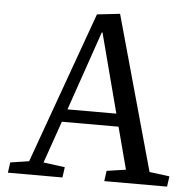

<svg xmlns="http://www.w3.org/2000/svg" viewBox="-51 -759 794 810"><g transform="rotate(5 346.0 -354.5)"><path d="M425 -709 607 -55 692 -44 686 0H420L426 -44L507 -56L460 -234H220L158 -56L249 -44L243 0H12L18 -44L97 -56L328 -698ZM239 -288H446L358 -624H355Z"/></g></svg>

Font: Literata 18pt
Style: Italic
Weight: 400
Italic angle: -2°
Designer: Latin by Veronika Burian and Jose Scaglione. Greek by Irene Vlachou. Cyrillic by Vera Evstafieva
Foundry: TypeTogether
Version: Version 3.103;gftools[0.9.29]